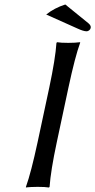

<svg xmlns="http://www.w3.org/2000/svg" viewBox="-20 -837 427 860"><path d="M272.5 -816.9 376 -732.9Q388.7 -722.2 386.2 -711.9Q385.3 -706.1 379.6 -701.4Q374 -696.8 368.2 -696.8Q354 -696.8 327.6 -709L187 -772Q223.6 -801.3 272.5 -816.9ZM200.7 -444.8Q228 -573.2 232.9 -645L235.8 -647.9Q252 -645 286.1 -645Q301.8 -645 314.9 -645.8Q328.1 -646.5 333.5 -647.5L338.9 -647.9V-645Q316.4 -584 286.6 -444.8L234.4 -200.2Q207 -71.8 202.1 0L199.2 2.9Q183.1 0 148.9 0Q133.3 0 120.1 0.7Q106.9 1.5 101.6 2L96.2 2.9V0Q119.1 -64 148.4 -200.2Z"/></svg>

Font: Linux Biolinum G
Style: Italic
Weight: 400
Italic angle: -12°
Designer: Philipp H. Poll
Foundry: Philipp H. Poll
Version: Version 0.5.1